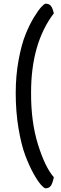

<svg xmlns="http://www.w3.org/2000/svg" viewBox="-20 -823 332 1038"><path d="M148 -323Q147 -165 185.5 -41.5Q224 82 271 135Q265 166 255.5 180.5Q246 195 226 195Q219 195 202 176.5Q185 158 161.5 116Q138 74 116.5 17Q95 -40 80 -129.5Q65 -219 65 -320Q65 -414 80.5 -498Q96 -582 117.5 -635.5Q139 -689 163 -728.5Q187 -768 203.5 -785.5Q220 -803 226 -803Q245 -803 254.5 -792Q264 -781 271 -751Q148 -589 148 -323Z"/></svg>

Font: Yanone Kaffeesatz
Style: Regular
Weight: 400
Designer: Yanone (Cyrillic: Daniel Pouzeot)
Foundry: Yanone
Version: Version 1.003;PS 001.003;hotconv 1.0.88;makeotf.lib2.5.64775